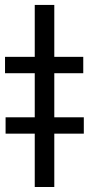

<svg xmlns="http://www.w3.org/2000/svg" viewBox="-45 -747 355 767"><path d="M-24.9 -454.5V-519.9H93.8V-727.3H171.9V-519.9H287.6V-454.5H171.9V-278.4H289.8V-213.1H171.9V0H93.8V-213.1H-22.7V-278.4H93.8V-454.5Z"/></svg>

Font: Inter P
Style: Regular
Weight: 400
Designer: Rasmus Andersson
Foundry: rsms
Version: Version 3.018;git-588b23468